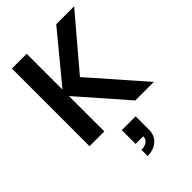

<svg xmlns="http://www.w3.org/2000/svg" viewBox="-297 -832 1259 1259"><g transform="rotate(-45 333.0 -202.5)"><path d="M70 0H207V-328L494 0H666L346 -365L647 -720H481L207 -388V-720H70ZM294 258V315C369 315 422 268.5 422 203V75H294V203H365C365 249 317 258 294 258Z"/></g></svg>

Font: Vela Sans ExtBd
Style: Regular
Weight: 800
Designer: Principal design: Mikhail Sharanda - project Manrope.
Design modification: Ravid Balaliev
Foundry: Mikhail Sharanda
Version: Version 1.001